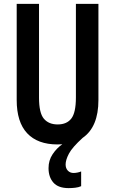

<svg xmlns="http://www.w3.org/2000/svg" viewBox="-20 -827 593 989"><path d="M318 20Q318 40 329.5 52Q341 64 359 64Q369 64 380.5 61.5Q392 59 398 56V132Q385 138 367.5 140Q350 142 334 142Q280 142 255 113.5Q230 85 230 39Q230 -1 251 -32.5Q272 -64 301 -84Q289 -83 276 -83Q174 -83 120 -140.5Q66 -198 66 -312V-807H181V-324Q181 -245 206 -215.5Q231 -186 277 -186Q324 -186 347.5 -216.5Q371 -247 371 -325V-807H487V-312Q487 -173 406 -117Q352 -68 335 -35.5Q318 -3 318 20Z"/></svg>

Font: Noto Sans Kannada UI ExtraCondensed SemiBold
Style: Regular
Weight: 600
Width: 2
Designer: Jelle Bosma - Monotype Design Team
Foundry: Monotype Imaging Inc.
Version: Version 2.005; ttfautohint (v1.8.4.7-5d5b)